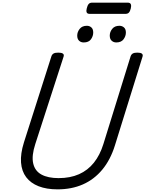

<svg xmlns="http://www.w3.org/2000/svg" viewBox="-20 -1413 1099 1452"><path d="M415 19Q332 19 272 -4.5Q212 -28 178 -73Q144 -118 139 -184Q134 -250 161 -336L369 -988Q374 -1002 385.5 -1008.5Q397 -1015 421 -1015Q444 -1015 455 -1008Q466 -1001 461 -985L247 -324Q218 -235 231 -177.5Q244 -120 293.5 -93Q343 -66 423 -66Q511 -66 577.5 -95.5Q644 -125 690 -182.5Q736 -240 762 -324L968 -988Q973 -1002 984.5 -1008.5Q996 -1015 1019 -1015Q1067 -1015 1058 -985L849 -313Q815 -204 753.5 -130Q692 -56 607 -18.5Q522 19 415 19ZM613 -1092Q592 -1092 578 -1105Q564 -1118 564 -1144Q564 -1171 582.5 -1194.5Q601 -1218 637 -1218Q657 -1218 671 -1205.5Q685 -1193 685 -1167Q685 -1140 668 -1116Q651 -1092 613 -1092ZM859 -1092Q839 -1092 824.5 -1105Q810 -1118 810 -1144Q810 -1171 828.5 -1194.5Q847 -1218 883 -1218Q903 -1218 917.5 -1205.5Q932 -1193 932 -1167Q932 -1140 914.5 -1116Q897 -1092 859 -1092ZM659 -1308Q640 -1308 635.5 -1319.5Q631 -1331 636 -1349Q641 -1371 650 -1382Q659 -1393 677 -1393H945Q965 -1393 969.5 -1380.5Q974 -1368 969 -1349Q964 -1328 955 -1318Q946 -1308 928 -1308Z"/></svg>

Font: Playwrite US Trad
Style: Regular
Weight: 400
Designer: Veronika Burian, José Scaglione
Foundry: TypeTogether
Version: Version 1.002